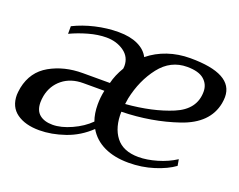

<svg xmlns="http://www.w3.org/2000/svg" viewBox="-88 -664 1036 831"><g transform="rotate(20 430.0 -248.5)"><path d="M10 -101Q10 -111 14 -135Q30 -213 95.5 -250Q161 -287 246 -287H371Q380 -325 404 -365L405 -377Q405 -419 371 -443Q337 -467 290 -467Q252 -467 209 -455Q166 -443 128 -425V-460Q172 -482 225.5 -494.5Q279 -507 332 -507Q385 -507 421 -490Q457 -473 472 -443Q510 -474 558.5 -490.5Q607 -507 662 -507Q860 -507 860 -400Q860 -387 857 -370Q838 -272 718 -231Q598 -190 460 -187Q458 -115 491.5 -71.5Q525 -28 596 -28Q635 -28 681 -41.5Q727 -55 764 -79L769 -50Q735 -25 680 -7.5Q625 10 564 10Q498 10 451 -12.5Q404 -35 379 -78Q331 -32 270 -11Q209 10 153 10Q88 10 49 -18Q10 -46 10 -101ZM765 -390Q765 -424 740 -445.5Q715 -467 662 -467Q586 -467 536.5 -403.5Q487 -340 468 -251L464 -224Q587 -234 676 -271Q765 -308 765 -390ZM365 -107Q353 -140 353 -182Q353 -215 360 -247H263Q206 -247 168 -216.5Q130 -186 120 -136Q117 -120 117 -106Q117 -68 139 -50Q161 -32 199 -32Q238 -32 285.5 -53.5Q333 -75 365 -107Z"/></g></svg>

Font: Trirong Medium
Style: Italic
Weight: 500
Italic angle: -12°
Designer: Katatrad Team
Foundry: CadsonDemak
Version: Version 1.001